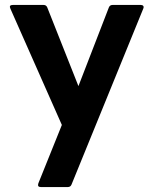

<svg xmlns="http://www.w3.org/2000/svg" viewBox="-20 -538 621 776"><path d="M145 218Q130 218 135 203L230 -33L22 -503Q15 -518 32 -518H156Q167 -518 171 -508L297 -190L420 -508Q424 -518 435 -518H549Q556 -518 559 -514Q562 -510 559 -503L269 208Q265 218 254 218Z"/></svg>

Font: LINE Seed Sans App
Style: Bold
Weight: 700
Designer: LINE VX Design & Dalton Maag Ltd & Sandoll Inc
Foundry: Dalton Maag Ltd
Version: Version 1.003